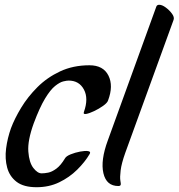

<svg xmlns="http://www.w3.org/2000/svg" viewBox="-20 -743 747 803"><path d="M355 -99Q335 -65 302.5 -33Q270 -1 227.5 19.5Q185 40 133 40Q79 40 49.5 17.5Q20 -5 10 -42Q0 -79 5.5 -122Q11 -165 26 -207Q41 -247 68.5 -292.5Q96 -338 136.5 -378.5Q177 -419 231.5 -444.5Q286 -470 354 -470Q412 -470 433.5 -427Q455 -384 432 -323Q429 -313 411.5 -300.5Q394 -288 374 -278.5Q354 -269 340.5 -266.5Q327 -264 331 -275Q351 -331 331 -368.5Q311 -406 267 -406Q259 -406 244.5 -402.5Q230 -399 210.5 -383.5Q191 -368 168.5 -331Q146 -294 121 -227Q95 -155 98.5 -109Q102 -63 119.5 -40.5Q137 -18 154 -18Q166 -18 181.5 -21Q197 -24 215.5 -37.5Q234 -51 252 -81Q257 -90 275.5 -97.5Q294 -105 315 -109Q336 -113 348.5 -111Q361 -109 355 -99Z M706 -660 504 -104Q488 -59 484.5 -30Q481 -1 483.5 13Q486 27 485 29Q484 35 475 35Q425 35 412.5 -18.5Q400 -72 431 -156L634 -716Q637 -723 646 -723Q658 -723 673.5 -711.5Q689 -700 699.5 -685.5Q710 -671 706 -660Z"/></svg>

Font: Story Script
Style: Regular
Weight: 400
Designer: Lana Roulhac, Ben Buysse
Version: Version 1.000; ttfautohint (v1.8.4.7-5d5b)